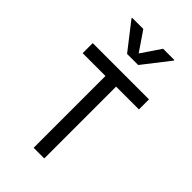

<svg xmlns="http://www.w3.org/2000/svg" viewBox="-294 -1093 1187 1187"><g transform="rotate(45 300.0 -499.5)"><path d="M253.5 0V-675H346.5V0ZM54 -628V-716H546V-628ZM251.5 -819 115.5 -993.5V-999H213.5L309 -859H291.5L386.5 -999H484.5V-993.5L348.5 -819Z"/></g></svg>

Font: Google Sans Code
Style: Regular
Weight: 400
Monospace: yes
Designer: Google Sans Code Authors
Foundry: Google LLC
Version: Version 6.000